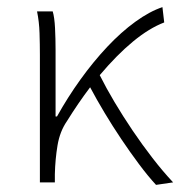

<svg xmlns="http://www.w3.org/2000/svg" viewBox="-20 -512 506 539"><path d="M418 7Q395 -18 370 -51.5Q345 -85 320.5 -121.5Q296 -158 273.5 -195.5Q251 -233 233 -267Q199 -222 168 -172Q148 -143 141.5 -104Q135 -65 134 -23V0H92V-358Q92 -387 91 -419Q90 -451 84 -480H128Q133 -463 134.5 -433Q136 -403 136 -372V-185H140Q170 -239 206 -289Q242 -339 281 -380.5Q320 -422 360 -451Q400 -480 436 -492L441 -449Q399 -433 353.5 -395.5Q308 -358 260 -301Q278 -265 301.5 -225.5Q325 -186 352 -146Q379 -106 408 -68.5Q437 -31 466 0Z"/></svg>

Font: Giro Light
Style: Regular
Weight: 300
Designer: Paul D. Hunt
Foundry: Adobe Systems Incorporated
Version: Version 1.000;PS 1.0;hotconv 1.0.88;makeotf.lib2.5.647800